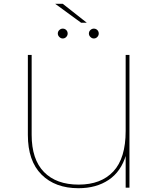

<svg xmlns="http://www.w3.org/2000/svg" viewBox="-20 -990 836 1013"><path d="M394 3Q271 3 199 -69Q127 -141 127 -278V-700H147V-279Q147 -149 212 -82.5Q277 -16 395 -16Q513 -16 578 -85.5Q643 -155 643 -299V-700H663V0H643V-176L645 -173Q619 -85 553.5 -41Q488 3 394 3ZM475 -787Q465 -787 457 -795Q449 -803 449 -813Q449 -824 457 -831.5Q465 -839 475 -839Q486 -839 493.5 -831.5Q501 -824 501 -813Q501 -803 493.5 -795Q486 -787 475 -787ZM311 -787Q301 -787 293 -795Q285 -803 285 -813Q285 -824 293 -831.5Q301 -839 311 -839Q322 -839 329.5 -831.5Q337 -824 337 -813Q337 -803 329.5 -795Q322 -787 311 -787ZM408 -870 271 -970H311L438 -870Z"/></svg>

Font: Montserrat Alternates Thin
Style: Regular
Weight: 100
Designer: Julieta Ulanovsky
Foundry: Julieta Ulanovsky
Version: Version 9.000